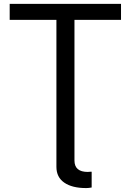

<svg xmlns="http://www.w3.org/2000/svg" viewBox="-20 -749 672 987"><path d="M270 108.9V-647H29.8V-729H602.1V-647H362.8V76.2Q362.8 134.8 431.2 134.8Q432.1 134.8 434.6 134.5Q437 134.3 441.7 134Q446.3 133.8 451.2 133.8V214.8Q436.5 217.8 422.9 217.8Q350.6 217.8 310.5 189.9Q270 162.1 270 108.9Z"/></svg>

Font: Miedinger*
Style: Book
Weight: 400
Version: Version 001.000